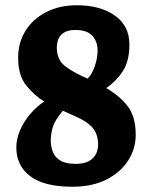

<svg xmlns="http://www.w3.org/2000/svg" viewBox="-20 -695 566 730"><path d="M255 15Q148 15 95 -25Q42 -65 42 -135Q42 -166 56 -199Q70 -232 94.5 -261Q119 -290 148 -309Q109 -333 79 -371Q49 -409 49 -475Q49 -533 77 -578Q105 -623 155.5 -649Q206 -675 272 -675Q361 -675 416.5 -636Q472 -597 472 -526Q472 -463 447 -424.5Q422 -386 384 -360Q433 -332 464.5 -292.5Q496 -253 496 -182Q496 -130 467.5 -85Q439 -40 385 -12.5Q331 15 255 15ZM268 -72Q310 -72 331.5 -92Q353 -112 353 -146Q353 -184 332.5 -208.5Q312 -233 268 -252L219 -274Q188 -237 180.5 -211Q173 -185 173 -160Q173 -138 181 -117.5Q189 -97 209.5 -84.5Q230 -72 268 -72ZM313 -396Q330 -413 340.5 -443.5Q351 -474 351 -504Q351 -537 331 -559Q311 -581 267 -581Q231 -581 213.5 -563.5Q196 -546 196 -513Q196 -485 209 -463.5Q222 -442 271 -416Q279 -412 290 -406.5Q301 -401 313 -396Z"/></svg>

Font: Faustina ExtraBold
Style: Regular
Weight: 800
Designer: Alfonso Garcia
Foundry: http://www.omnibus-type.com
Version: Version 1.200